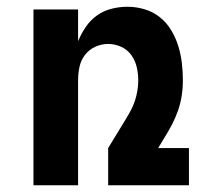

<svg xmlns="http://www.w3.org/2000/svg" viewBox="-20 -548 640 568"><path d="M79 0V-520H211V-426Q220 -448 233.5 -468Q247 -488 266.5 -502Q286 -516 309.5 -522Q333 -528 357 -528Q383 -528 408 -520.5Q433 -513 453 -497Q473 -481 486.5 -458.5Q500 -436 507.5 -411.5Q515 -387 518 -361.5Q521 -336 521 -310Q521 -287 517.5 -264.5Q514 -242 506.5 -220.5Q499 -199 488.5 -179Q478 -159 466 -140L448 -110H539V0H300V-110L353 -197Q361 -210 368 -223.5Q375 -237 379.5 -251Q384 -265 386.5 -280Q389 -295 389 -310Q389 -330 384.5 -349.5Q380 -369 368.5 -385Q357 -401 338.5 -409.5Q320 -418 300 -418Q280 -418 261.5 -409.5Q243 -401 231 -385Q219 -369 215 -349.5Q211 -330 211 -310V0Z"/></svg>

Font: Iosevka Extrabold Extended
Style: Regular
Weight: 800
Width: 7
Monospace: yes
Designer: Belleve Invis
Foundry: Belleve Invis
Version: Version 32.5.0; ttfautohint (v1.8.4)